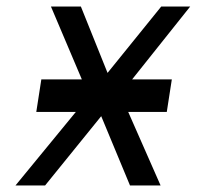

<svg xmlns="http://www.w3.org/2000/svg" viewBox="-20 -570 640 590"><path d="M213 -226H91.5L107 -326H231.5L136.5 -550H228.5L310.5 -346L475.5 -550H564.5L386 -326H508L492.5 -226H374L473.5 0H379.5L291 -213L118.5 0H27.5Z"/></svg>

Font: JuliaMono Italic
Style: Regular
Weight: 400
Italic angle: -9°
Monospace: yes
Designer: cormullion
Foundry: corm
Version: Version 0.049; ttfautohint (v1.8.4)